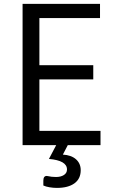

<svg xmlns="http://www.w3.org/2000/svg" viewBox="-20 -734 586 971"><path d="M488.3 -72.3V0H94.2V-714.4H485.8V-642.6H179.2V-404.3H451.7V-332.5H179.2V-72.3ZM388.2 126.5Q388.2 170.4 356.2 193.4Q324.2 216.3 268.1 216.3Q249 216.3 230.5 213.1Q211.9 210 199.2 204.1V179.7Q199.2 155.8 216.3 155.8L222.2 156.7Q240.2 161.1 263.7 161.1Q287.6 161.1 303.2 151.1Q318.8 141.1 318.8 123Q318.8 77.6 227.5 69.8L264.2 0H322.8L297.9 47.9Q340.3 50.3 364.3 71.5Q388.2 92.8 388.2 126.5Z"/></svg>

Font: Lycee Sans
Style: Regular
Weight: 400
Designer: Justin Alvin
Foundry: Alkove Design
Version: Version 1.030